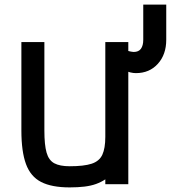

<svg xmlns="http://www.w3.org/2000/svg" viewBox="-20 -801 743 835"><path d="M283 14Q205 14 159 -9.5Q113 -33 93 -87.5Q73 -142 73 -233V-618H173V-233Q173 -171 182.5 -137.5Q192 -104 216 -91Q240 -78 283 -78Q345 -78 378.5 -89Q412 -100 425 -128Q438 -156 438 -206V-618H538V0H438V-21Q420 -9 398 -1Q376 7 347.5 10.5Q319 14 283 14ZM571 -483Q548 -483 522 -495Q496 -507 481 -526V-618Q506 -587 530 -581Q554 -575 561 -575Q583 -575 593 -589Q603 -603 603 -628V-781H703V-628Q703 -564 666.5 -523.5Q630 -483 571 -483Z"/></svg>

Font: Victor Mono
Style: Bold
Weight: 700
Monospace: yes
Designer: Rune Bjørnerås
Version: Version 1.561;gftools[0.9.30]